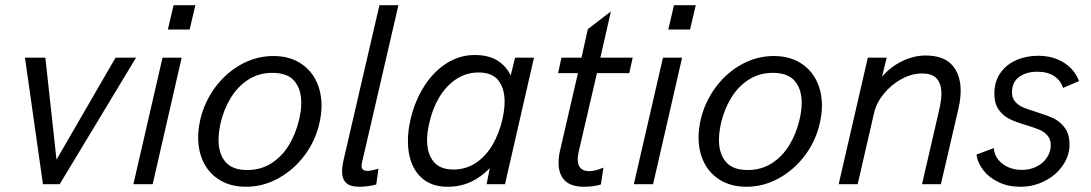

<svg xmlns="http://www.w3.org/2000/svg" viewBox="-20 -710 4203 740"><path d="M145.5 0 76.2 -487.8H154.8L197.8 -94.7L425.3 -487.8H504.4L210 0Z M627 -596.2 648.9 -689.9H732.9L710.9 -596.2ZM494.1 0 606.4 -487.8H680.2L568.4 0Z M743.7 -180.7Q743.7 -212.9 752 -249Q767.6 -316.4 808.8 -372.6Q850.1 -428.7 908.9 -461.4Q967.8 -494.1 1033.7 -494.1Q1090.8 -494.1 1132.8 -469.5Q1174.8 -444.8 1197 -401.4Q1219.2 -357.9 1219.2 -302.7Q1219.2 -271 1210.9 -234.9Q1195.8 -167.5 1154.1 -111.6Q1112.3 -55.7 1053.2 -22.9Q994.1 9.8 928.7 9.8Q871.1 9.8 829.3 -14.6Q787.6 -39.1 765.6 -82.3Q743.7 -125.5 743.7 -180.7ZM1132.8 -249Q1141.1 -283.7 1141.1 -314Q1141.1 -366.7 1114.5 -397.9Q1087.9 -429.2 1029.8 -429.2Q977.1 -429.2 936.3 -402.6Q895.5 -376 868.9 -332Q842.3 -288.1 830.1 -234.9Q822.3 -199.7 822.3 -170.9Q822.3 -117.7 848.9 -86.2Q875.5 -54.7 932.6 -54.7Q985.8 -54.7 1026.9 -81.3Q1067.9 -107.9 1094.2 -151.9Q1120.6 -195.8 1132.8 -249Z M1298.3 -48.3Q1298.3 -68.4 1306.2 -102.1L1442.4 -689.9H1515.6L1375 -82.5Q1373.5 -76.2 1373.5 -70.8Q1373.5 -51.3 1396 -51.3Q1403.3 -51.3 1415.3 -54Q1427.2 -56.6 1438.5 -59.6L1430.2 1Q1417.5 4.9 1399.4 7.3Q1381.3 9.8 1365.7 9.8Q1329.1 9.8 1313.7 -5.6Q1298.3 -21 1298.3 -48.3Z M2038.1 -487.8 1926.3 0H1855.5L1867.7 -62Q1834.5 -27.3 1794.4 -8.8Q1754.4 9.8 1704.1 9.8Q1654.8 9.8 1620.6 -12.7Q1586.4 -35.2 1569.3 -75Q1552.2 -114.7 1552.2 -166.5Q1552.2 -207 1562.5 -251Q1578.6 -319.8 1614 -376.2Q1649.4 -432.6 1700 -465.3Q1750.5 -498 1809.6 -498Q1862.3 -498 1896.5 -477.1Q1930.7 -456.1 1948.2 -418.9L1965.3 -487.8ZM1924.8 -318.4Q1924.8 -370.1 1900.6 -400.4Q1876.5 -430.7 1824.7 -430.7Q1776.4 -430.7 1737.3 -404.3Q1698.2 -377.9 1672.4 -334Q1646.5 -290 1634.8 -236.8Q1626 -198.2 1626 -169.9Q1626 -118.2 1650.9 -87.4Q1675.8 -56.6 1727.1 -56.6Q1776.4 -56.6 1814.9 -82.8Q1853.5 -108.9 1878.9 -152.8Q1904.3 -196.8 1916.5 -251Q1924.8 -287.1 1924.8 -318.4Z M2132.8 -82Q2132.8 -106.9 2139.2 -132.8L2207.5 -428.2H2130.9L2144 -487.8H2221.2L2245.6 -597.7L2334.5 -666L2293.9 -487.8H2418.5L2405.3 -428.2H2280.8L2210.4 -125.5Q2206.5 -107.4 2206.5 -96.2Q2206.5 -72.8 2218.3 -61.5Q2230 -50.3 2250.5 -50.3Q2273.9 -50.3 2305.7 -64L2295.9 1Q2286.6 4.4 2268.6 7.1Q2250.5 9.8 2231.4 9.8Q2180.7 9.8 2156.7 -14.4Q2132.8 -38.6 2132.8 -82Z M2555.7 -596.2 2577.6 -689.9H2661.6L2639.6 -596.2ZM2422.9 0 2535.2 -487.8H2608.9L2497.1 0Z M2672.4 -180.7Q2672.4 -212.9 2680.7 -249Q2696.3 -316.4 2737.5 -372.6Q2778.8 -428.7 2837.6 -461.4Q2896.5 -494.1 2962.4 -494.1Q3019.5 -494.1 3061.5 -469.5Q3103.5 -444.8 3125.7 -401.4Q3147.9 -357.9 3147.9 -302.7Q3147.9 -271 3139.6 -234.9Q3124.5 -167.5 3082.8 -111.6Q3041 -55.7 2981.9 -22.9Q2922.9 9.8 2857.4 9.8Q2799.8 9.8 2758.1 -14.6Q2716.3 -39.1 2694.3 -82.3Q2672.4 -125.5 2672.4 -180.7ZM3061.5 -249Q3069.8 -283.7 3069.8 -314Q3069.8 -366.7 3043.2 -397.9Q3016.6 -429.2 2958.5 -429.2Q2905.8 -429.2 2865 -402.6Q2824.2 -376 2797.6 -332Q2771 -288.1 2758.8 -234.9Q2751 -199.7 2751 -170.9Q2751 -117.7 2777.6 -86.2Q2804.2 -54.7 2861.3 -54.7Q2914.6 -54.7 2955.6 -81.3Q2996.6 -107.9 3022.9 -151.9Q3049.3 -195.8 3061.5 -249Z M3324.7 -487.8H3397.5L3379.4 -414.1Q3411.6 -452.1 3456.8 -474.1Q3502 -496.1 3547.4 -496.1Q3616.7 -496.1 3649.7 -459.2Q3682.6 -422.4 3682.6 -360.4Q3682.6 -329.1 3674.3 -293L3606.4 0H3533.7L3601.1 -292.5Q3608.4 -325.2 3608.4 -349.6Q3608.4 -385.3 3591.3 -406Q3574.2 -426.8 3533.7 -426.8Q3493.7 -426.8 3454.3 -405.3Q3415 -383.8 3386.2 -348.4Q3357.4 -313 3348.6 -273.9L3285.6 0H3212.4Z M3743.7 -114.3 3810.1 -139.2Q3812 -114.7 3826.7 -95.7Q3841.3 -76.7 3865.2 -65.9Q3889.2 -55.2 3918 -55.2Q3950.7 -55.2 3976.1 -68.4Q4001.5 -81.5 4015.6 -103.5Q4029.8 -125.5 4029.8 -149.9Q4029.8 -172.9 4017.3 -187.5Q4004.9 -202.1 3986.3 -210Q3967.8 -217.8 3935.5 -227.5Q3896 -239.3 3871.6 -251Q3847.2 -262.7 3829.8 -286.4Q3812.5 -310.1 3812.5 -349.6Q3812.5 -395.5 3835.2 -428.2Q3857.9 -460.9 3896.5 -478Q3935.1 -495.1 3981 -495.1Q4022 -495.1 4054.4 -481.7Q4086.9 -468.3 4108.2 -446Q4129.4 -423.8 4138.7 -397.5L4077.1 -371.1Q4067.9 -400.4 4042.5 -417Q4017.1 -433.6 3977.5 -433.6Q3935.1 -433.6 3907.7 -413.3Q3880.4 -393.1 3880.4 -354Q3880.4 -332 3892.8 -317.9Q3905.3 -303.7 3923.8 -295.9Q3942.4 -288.1 3974.6 -278.3Q4015.6 -265.6 4040.8 -253.7Q4065.9 -241.7 4084 -217.3Q4102.1 -192.9 4102.1 -152.3Q4102.1 -110.8 4076.7 -73.2Q4051.3 -35.6 4007.6 -12.9Q3963.9 9.8 3912.1 9.8Q3865.7 9.8 3828.9 -7.8Q3792 -25.4 3769.8 -54Q3747.6 -82.5 3743.7 -114.3Z"/></svg>

Font: Acari Sans
Style: Italic
Weight: 400
Italic angle: -13°
Designer: Alfredo Marco Pradil and Stefan Peev
Foundry: Hanken Design Co.
Version: Version 1.045;January 11, 2019;FontCreator 11.5.0.2425 64-bi